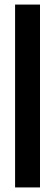

<svg xmlns="http://www.w3.org/2000/svg" viewBox="-20 -820 241 840"><path d="M46 0V-800H155V0Z"/></svg>

Font: Big Shoulders Display
Style: Bold
Weight: 700
Designer: Patric King
Foundry: XO Type Co
Version: Version 1.000; ttfautohint (v1.8.2)